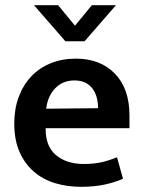

<svg xmlns="http://www.w3.org/2000/svg" viewBox="-20 -710 554 740"><path d="M479 -216H156V-212Q156 -145 196.5 -111.5Q237 -78 303 -78Q342 -78 372.5 -85Q403 -92 431 -104L454 -21Q425 -8 385 1Q345 10 292 10Q239 10 192.5 -4Q146 -18 111 -48Q76 -78 55.5 -124Q35 -170 35 -234Q35 -290 52 -336Q69 -382 100 -415Q131 -448 175 -466Q219 -484 272 -484Q367 -484 423 -426Q479 -368 479 -265ZM358 -293Q358 -314 353 -333.5Q348 -353 337 -368Q326 -383 308.5 -391.5Q291 -400 267 -400Q222 -400 193 -370Q164 -340 158 -291ZM306 -551H232L111 -690H204L269 -611L334 -690H427Z"/></svg>

Font: Mukta SemiBold
Style: Regular
Weight: 600
Designer: Girish Dalvi and Yashodeep Gholap
Foundry: Ek Type
Version: Version 2.538;PS 1.002;hotconv 16.6.51;makeotf.lib2.5.65220;